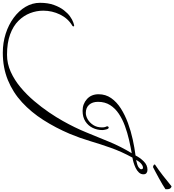

<svg xmlns="http://www.w3.org/2000/svg" viewBox="24 -1090 1241 1367"><g transform="rotate(90 644.5 -406.5)"><path d="M336 194Q265 194 201 173.5Q137 153 87.5 116.5Q38 80 9.5 32Q-19 -16 -19 -71Q-19 -128 -3.5 -170.5Q12 -213 34 -241Q56 -269 77 -284Q101 -301 120 -307.5Q139 -314 143 -314Q149 -314 149 -309Q149 -304 144 -301Q92 -270 64.5 -213.5Q37 -157 37 -94Q37 -46 54.5 -0.5Q72 45 109 82.5Q146 120 206 142Q266 164 351 164Q414 164 472.5 137.5Q531 111 583 67.5Q635 24 680 -29Q725 -82 761 -135Q797 -188 822 -233Q870 -318 904 -401.5Q938 -485 971.5 -566Q1005 -647 1052 -724Q1006 -716 956 -704.5Q906 -693 858 -675.5Q810 -658 771 -632Q732 -606 709 -569.5Q686 -533 686 -484Q686 -444 707 -420.5Q728 -397 765 -397Q788 -397 811.5 -411Q835 -425 851.5 -450.5Q868 -476 868 -512Q868 -527 865 -535.5Q862 -544 860 -548Q860 -552 862.5 -556Q865 -560 869 -560Q878 -560 882.5 -542.5Q887 -525 887 -514Q887 -478 871.5 -446Q856 -414 825.5 -394Q795 -374 750 -374Q701 -374 666.5 -405Q632 -436 632 -488Q632 -538 659.5 -577.5Q687 -617 733.5 -646.5Q780 -676 837 -697Q894 -718 954 -731Q1014 -744 1068 -751Q1083 -782 1109.5 -809Q1136 -836 1170 -836Q1184 -836 1193 -829Q1202 -822 1202 -807Q1202 -789 1189 -775Q1176 -761 1156 -751.5Q1136 -742 1116.5 -736.5Q1097 -731 1083 -729Q1040 -650 1013.5 -575Q987 -500 965.5 -427.5Q944 -355 914 -283Q871 -182 815.5 -95Q760 -8 689.5 57Q619 122 531 158Q443 194 336 194ZM1100 -755Q1139 -763 1152.5 -773Q1166 -783 1166 -791Q1166 -804 1155 -804Q1142 -804 1126.5 -791Q1111 -778 1100 -755ZM1150 -875Q1143 -877 1137.5 -879.5Q1132 -882 1132 -889Q1171 -915 1211 -946Q1251 -977 1287 -1007Q1295 -1007 1302.5 -998Q1310 -989 1308 -964Q1298 -957 1276.5 -944Q1255 -931 1230 -917.5Q1205 -904 1183.5 -892.5Q1162 -881 1150 -875Z"/></g></svg>

Font: Great Vibes
Style: Regular
Weight: 400
Designer: Robert E. Leuschke, Viktoriya Grabowska, Viviana Monsalve, Eben Sorkin
Foundry: Robert E. Leuschke
Version: Version 1.103; ttfautohint (v1.8.4.7-5d5b)